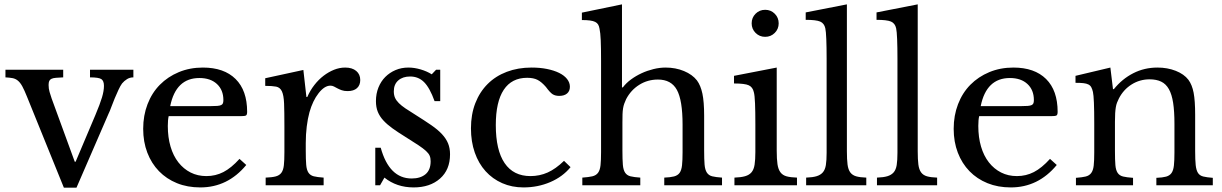

<svg xmlns="http://www.w3.org/2000/svg" viewBox="-20 -850 5609 881"><path d="M104 -406Q92 -436 82.5 -453.5Q73 -471 62 -480Q51 -489 37.5 -491.5Q24 -494 5 -495V-530H270V-495Q250 -494 237 -493Q224 -492 216.5 -488.5Q209 -485 206 -478.5Q203 -472 203 -460Q203 -443 207.5 -428Q212 -413 217 -398L323 -108H327L418 -323Q439 -373 448 -403Q457 -433 457 -456Q457 -479 445 -487Q433 -495 393 -495V-530H592V-495Q576 -495 563 -487Q550 -479 540 -467Q532 -456 523.5 -437.5Q515 -419 506.5 -399Q498 -379 491 -359.5Q484 -340 478 -328L331 11H273Z M1110 -93Q1025 10 899 10Q840 10 792 -9.5Q744 -29 709.5 -64.5Q675 -100 656 -149.5Q637 -199 637 -259Q637 -320 657 -372Q677 -424 713.5 -461Q750 -498 800.5 -519Q851 -540 911 -540Q1008 -540 1061 -487.5Q1114 -435 1114 -337Q1114 -323 1108.5 -320Q1103 -317 1083 -317H754Q752 -309 751 -297.5Q750 -286 750 -272Q750 -220 762.5 -177.5Q775 -135 798.5 -105Q822 -75 854.5 -58.5Q887 -42 927 -42Q969 -42 1005 -60.5Q1041 -79 1079 -121ZM945 -363Q965 -363 977 -364Q989 -365 995 -368Q1001 -371 1003 -376.5Q1005 -382 1005 -391Q1005 -437 975.5 -464.5Q946 -492 895 -492Q787 -492 761 -363Z M1383 -159Q1383 -118 1385 -94Q1387 -70 1395.5 -57.5Q1404 -45 1420 -41Q1436 -37 1465 -35V0H1199V-35Q1228 -36 1245 -40.5Q1262 -45 1271 -57Q1280 -69 1282.5 -91.5Q1285 -114 1285 -152V-269Q1285 -337 1283.5 -375Q1282 -413 1273.5 -431Q1265 -449 1247 -452.5Q1229 -456 1197 -456V-491L1372 -529L1386 -405H1390Q1403 -435 1422.5 -460Q1442 -485 1465 -502.5Q1488 -520 1513 -530Q1538 -540 1564 -540Q1596 -540 1614.5 -524.5Q1633 -509 1633 -483Q1633 -459 1618 -445.5Q1603 -432 1575 -432Q1559 -432 1548 -436Q1537 -440 1528.5 -444.5Q1520 -449 1512.5 -453Q1505 -457 1496 -457Q1469 -457 1442 -422.5Q1415 -388 1400 -335Q1392 -306 1387.5 -269.5Q1383 -233 1383 -193Z M1724 0H1702V-172H1727Q1766 -31 1869 -31Q1909 -31 1932.5 -50.5Q1956 -70 1956 -110Q1956 -125 1951.5 -135.5Q1947 -146 1934.5 -157.5Q1922 -169 1899.5 -184Q1877 -199 1840 -222Q1806 -243 1781 -261Q1756 -279 1739 -297.5Q1722 -316 1713.5 -337Q1705 -358 1705 -386Q1705 -420 1716.5 -448.5Q1728 -477 1748 -497Q1768 -517 1795 -528.5Q1822 -540 1854 -540Q1881 -540 1910 -531.5Q1939 -523 1961 -509L1981 -530H2000V-386H1974Q1952 -447 1926 -473Q1900 -499 1862 -499Q1828 -499 1807.5 -481Q1787 -463 1787 -431Q1787 -414 1792.5 -401.5Q1798 -389 1810 -377Q1822 -365 1840.5 -352.5Q1859 -340 1885 -324Q1928 -297 1958.5 -276Q1989 -255 2008 -234.5Q2027 -214 2036 -192Q2045 -170 2045 -142Q2045 -71 1999 -30.5Q1953 10 1878 10Q1800 10 1744 -35Z M2598 -83Q2562 -39 2505 -14.5Q2448 10 2382 10Q2329 10 2284.5 -9.5Q2240 -29 2208 -64.5Q2176 -100 2158.5 -150Q2141 -200 2141 -261Q2141 -325 2161 -376.5Q2181 -428 2217.5 -464.5Q2254 -501 2305.5 -520.5Q2357 -540 2419 -540Q2458 -540 2490 -533.5Q2522 -527 2545.5 -515.5Q2569 -504 2582 -487.5Q2595 -471 2595 -452Q2595 -432 2582 -421Q2569 -410 2546 -410Q2528 -410 2516 -417.5Q2504 -425 2485 -451Q2465 -474 2446.5 -483.5Q2428 -493 2399 -493Q2328 -493 2291.5 -438Q2255 -383 2255 -276Q2255 -161 2295.5 -101.5Q2336 -42 2414 -42Q2456 -42 2493 -58.5Q2530 -75 2568 -112Z M2836 -159Q2836 -118 2838 -94Q2840 -70 2848.5 -57.5Q2857 -45 2873 -41Q2889 -37 2918 -35V0H2652V-35Q2681 -37 2698 -41Q2715 -45 2724 -57Q2733 -69 2735.5 -91.5Q2738 -114 2738 -152V-571Q2738 -630 2736.5 -665Q2735 -700 2731 -718Q2729 -730 2724.5 -737.5Q2720 -745 2711 -749.5Q2702 -754 2687 -756Q2672 -758 2650 -758V-792L2834 -830V-449H2838Q2853 -469 2875.5 -485.5Q2898 -502 2924 -514Q2950 -526 2978.5 -533Q3007 -540 3034 -540Q3080 -540 3118.5 -524Q3157 -508 3178 -481Q3195 -458 3203 -420.5Q3211 -383 3211 -319V-159Q3211 -118 3213 -94.5Q3215 -71 3223.5 -58Q3232 -45 3248 -41Q3264 -37 3293 -35V0H3028V-35Q3056 -36 3073 -40.5Q3090 -45 3098.5 -57Q3107 -69 3109.5 -91.5Q3112 -114 3112 -152V-278Q3112 -390 3086 -437.5Q3060 -485 2999 -485Q2952 -485 2913.5 -461Q2875 -437 2853 -395Q2848 -384 2844.5 -374.5Q2841 -365 2839 -353Q2837 -341 2836.5 -325.5Q2836 -310 2836 -287Z M3544 -159Q3544 -120 3547.5 -96.5Q3551 -73 3561 -59.5Q3571 -46 3589 -41Q3607 -36 3637 -35V0H3350V-35Q3380 -36 3399 -41.5Q3418 -47 3428.5 -59.5Q3439 -72 3442.5 -94.5Q3446 -117 3446 -152V-280Q3446 -338 3444.5 -375.5Q3443 -413 3439 -427Q3434 -450 3416 -458.5Q3398 -467 3348 -467V-502L3544 -540ZM3429 -743Q3429 -769 3447 -787Q3465 -805 3491 -805Q3517 -805 3535 -787Q3553 -769 3553 -743Q3553 -717 3535 -699Q3517 -681 3491 -681Q3465 -681 3447 -699Q3429 -717 3429 -743Z M3866 -156Q3866 -118 3869 -95Q3872 -72 3881.5 -59Q3891 -46 3908.5 -41Q3926 -36 3955 -35V0H3679V-35Q3709 -36 3727 -41.5Q3745 -47 3755.5 -59Q3766 -71 3769.5 -92.5Q3773 -114 3773 -149V-580Q3773 -634 3771.5 -670.5Q3770 -707 3767 -720Q3762 -743 3743.5 -751Q3725 -759 3677 -759V-793L3866 -830Z M4191 -156Q4191 -118 4194 -95Q4197 -72 4206.5 -59Q4216 -46 4233.5 -41Q4251 -36 4280 -35V0H4004V-35Q4034 -36 4052 -41.5Q4070 -47 4080.5 -59Q4091 -71 4094.5 -92.5Q4098 -114 4098 -149V-580Q4098 -634 4096.5 -670.5Q4095 -707 4092 -720Q4087 -743 4068.5 -751Q4050 -759 4002 -759V-793L4191 -830Z M4829 -93Q4744 10 4618 10Q4559 10 4511 -9.5Q4463 -29 4428.5 -64.5Q4394 -100 4375 -149.5Q4356 -199 4356 -259Q4356 -320 4376 -372Q4396 -424 4432.5 -461Q4469 -498 4519.5 -519Q4570 -540 4630 -540Q4727 -540 4780 -487.5Q4833 -435 4833 -337Q4833 -323 4827.5 -320Q4822 -317 4802 -317H4473Q4471 -309 4470 -297.5Q4469 -286 4469 -272Q4469 -220 4481.5 -177.5Q4494 -135 4517.5 -105Q4541 -75 4573.5 -58.5Q4606 -42 4646 -42Q4688 -42 4724 -60.5Q4760 -79 4798 -121ZM4664 -363Q4684 -363 4696 -364Q4708 -365 4714 -368Q4720 -371 4722 -376.5Q4724 -382 4724 -391Q4724 -437 4694.5 -464.5Q4665 -492 4614 -492Q4506 -492 4480 -363Z M5096 -157Q5096 -116 5098 -92.5Q5100 -69 5108.5 -56.5Q5117 -44 5133.5 -40Q5150 -36 5179 -34V0H4917V-34Q4945 -36 4961.5 -40Q4978 -44 4987 -56Q4996 -68 4998.5 -90Q5001 -112 5001 -150V-283Q5001 -402 4995 -428Q4992 -441 4987.5 -449.5Q4983 -458 4974 -462.5Q4965 -467 4951 -468.5Q4937 -470 4915 -470V-502L5075 -540L5087 -441H5091Q5129 -488 5180 -514Q5231 -540 5291 -540Q5337 -540 5375 -525Q5413 -510 5433 -484Q5450 -461 5457 -424.5Q5464 -388 5464 -324V-157Q5464 -116 5466.5 -92.5Q5469 -69 5477 -56.5Q5485 -44 5501.5 -40Q5518 -36 5545 -34V0H5286V-34Q5314 -35 5330.5 -39.5Q5347 -44 5355.5 -56Q5364 -68 5366.5 -90.5Q5369 -113 5369 -150V-282Q5369 -339 5363 -378Q5357 -417 5343.5 -441Q5330 -465 5308 -475.5Q5286 -486 5255 -486Q5210 -486 5172.5 -462.5Q5135 -439 5114 -398Q5109 -388 5105.5 -379Q5102 -370 5100 -358Q5098 -346 5097 -330.5Q5096 -315 5096 -291Z"/></svg>

Font: Libre Baskerville
Style: Regular
Weight: 400
Designer: Pablo Impallari, Rodrigo Fuenzalida
Foundry: Pablo Impallari, Rodrigo Fuenzalida
Version: Version 1.000; ttfautohint (v0.93) -l 8 -r 50 -G 200 -x 14 -